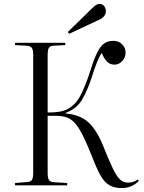

<svg xmlns="http://www.w3.org/2000/svg" viewBox="-20 -949 736 983"><path d="M604 14Q566 14 540.5 -0.5Q515 -15 494.5 -51Q474 -87 449 -153Q422 -220 401.5 -260.5Q381 -301 361 -321.5Q341 -342 318.5 -349Q296 -356 267 -356H224V-64Q224 -38 230.5 -27.5Q237 -17 258 -16L324 -12V0H57V-12L119 -17Q137 -18 143.5 -28Q150 -38 150 -65V-667Q150 -693 143.5 -703Q137 -713 117 -715L57 -718V-730H314V-718L253 -715Q235 -713 229.5 -702.5Q224 -692 224 -665V-373Q257 -373 280.5 -376.5Q304 -380 325 -390Q364 -410 388.5 -453.5Q413 -497 441 -582Q459 -641 475.5 -675.5Q492 -710 511.5 -725Q531 -740 561 -740Q587 -740 605 -722.5Q623 -705 623 -680Q623 -654 605.5 -636Q588 -618 567 -618Q542 -618 526.5 -635Q511 -652 501 -678Q479 -648 450 -554Q429 -489 401.5 -441Q374 -393 316 -371V-368Q387 -362 429.5 -325.5Q472 -289 507 -205Q536 -132 556 -90Q576 -48 593.5 -31Q611 -14 635 -14Q665 -14 685 -30L691 -23Q655 14 604 14ZM334 -776 327 -785 451 -906Q464 -919 472.5 -924Q481 -929 490 -929Q505 -929 513.5 -917.5Q522 -906 522 -892Q522 -863 486 -847Z"/></svg>

Font: Literata 72pt Light
Style: Regular
Weight: 300
Designer: Latin by Veronika Burian and Jose Scaglione. Greek by Irene Vlachou. Cyrillic by Vera Evstafieva.
Foundry: TypeTogether
Version: Version 3.002